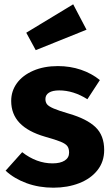

<svg xmlns="http://www.w3.org/2000/svg" viewBox="-20 -855 520 892"><path d="M444 -483 386 -394Q321 -435 255 -435Q224 -435 207.5 -424.5Q191 -414 191 -395Q191 -380 198.5 -370.5Q206 -361 229 -351Q252 -341 300 -327Q383 -303 423.5 -264.5Q464 -226 464 -158Q464 -104 433 -64.5Q402 -25 348 -4Q294 17 228 17Q161 17 103.5 -4Q46 -25 6 -62L83 -148Q150 -96 224 -96Q260 -96 280.5 -109Q301 -122 301 -146Q301 -165 293 -176Q285 -187 262 -196.5Q239 -206 189 -220Q110 -243 71 -284Q32 -325 32 -386Q32 -432 58.5 -468.5Q85 -505 134.5 -526.5Q184 -548 249 -548Q306 -548 356 -531Q406 -514 444 -483ZM382 -717 146 -622 102 -703 320 -835Z"/></svg>

Font: Statis Sans
Style: Bold
Weight: 700
Designer: bBox Type GmbH
Foundry: bBox Type GmbH
Version: Version 1.000